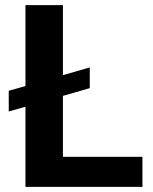

<svg xmlns="http://www.w3.org/2000/svg" viewBox="-20 -731 598 751"><path d="M226.1 -437 331.1 -467.3V-386.2L226.1 -356V-117.7H537.1V0H79.6V-313.5L14.2 -294.9V-376L79.6 -394.5V-710.9H226.1Z"/></svg>

Font: SteelSelectRoboto
Style: Roboto-Bold
Weight: 700
Designer: Google
Version: Version 2.137; 2017